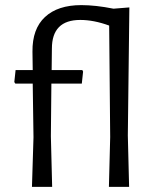

<svg xmlns="http://www.w3.org/2000/svg" viewBox="-20 -731 609 751"><path d="M302 -457 305 -451 300 -404H181L179 -198L184 0H105L111 -194L108 -404H40L36 -410L41 -457H108L107 -529Q106 -618 156 -664.5Q206 -711 298 -711Q354 -711 424 -697L486 -702L480 -201L485 0H406L411 -195L407 -631Q347 -653 294 -653Q183 -653 183 -541L182 -457Z"/></svg>

Font: Alegreya Sans SC
Style: Regular
Weight: 400
Designer: Juan Pablo del Peral
Foundry: Huerta Tipografica
Version: Version 2.007